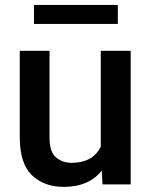

<svg xmlns="http://www.w3.org/2000/svg" viewBox="-20 -729 596 759"><path d="M496.6 0V-528.3H378.4V-148.9C359.4 -110.4 323.7 -85.4 261.7 -85.4C238.3 -85.4 218.3 -92.8 201.2 -106.9C184.1 -121.1 175.8 -147.5 175.8 -186V-528.3H58.1V-187C58.1 -117.2 74.2 -66.9 106.4 -36.1C138.7 -5.4 180.7 9.8 232.9 9.8C300.8 9.8 349.6 -13.7 382.3 -54.2L385.3 0ZM114.3 -709.5V-634.3H445.8V-709.5Z"/></svg>

Font: Vazirmatn Medium
Style: Regular
Weight: 500
Designer: Saber Rastikerdar
Foundry: Saber Rastikerdar
Version: Version 33.003